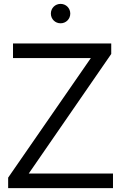

<svg xmlns="http://www.w3.org/2000/svg" viewBox="-20 -969 624 989"><path d="M22 0H562V-75H128L553 -691V-745H47V-670H448L22 -54ZM242 -899C242 -871 264 -849 292 -849C320 -849 342 -871 342 -899C342 -927 320 -949 292 -949C264 -949 242 -927 242 -899Z"/></svg>

Font: Mluvka
Style: Regular
Weight: 400
Designer: Modified by Jiří Krblich, Original typeface by Gumpita Rahayu
Foundry: Gumpita Rahayu & Jiří Krblich
Version: Version 2.000;Glyphs 3.1.1 (3134)